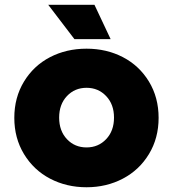

<svg xmlns="http://www.w3.org/2000/svg" viewBox="-20 -770 725 805"><path d="M376 -750 443.8 -606H292L182.1 -750ZM342.8 -565.9Q426.8 -565.9 495.4 -530.3Q564 -494.6 604.5 -428Q645 -361.3 645 -275.9Q645 -190.9 604.5 -124Q564 -57.1 495.1 -21Q426.3 15.1 342.8 15.1Q258.8 15.1 189.9 -21Q121.1 -57.1 80.6 -124Q40 -190.9 40 -275.9Q40 -361.3 80.6 -428Q121.1 -494.6 189.7 -530.3Q258.3 -565.9 342.8 -565.9ZM425 -367.2Q392.1 -401.9 342.8 -401.9Q293.5 -401.9 260.7 -367.2Q228 -332.5 228 -276.9Q228 -221.2 260.7 -186.5Q293.5 -151.9 342.8 -151.9Q392.1 -151.9 425 -186.5Q458 -221.2 458 -276.9Q458 -332.5 425 -367.2Z"/></svg>

Font: Stilu Bold
Style: Regular
Weight: 700
Designer: Genilson Lima Santos
Foundry: Genilson Lima Santos
Version: Version 1.200;PS 001.200;hotconv 1.0.88;makeotf.lib2.5.64775